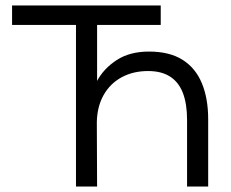

<svg xmlns="http://www.w3.org/2000/svg" viewBox="-20 -680 843 700"><path d="M566 -589H334V-385Q358 -430 405.5 -461Q453 -492 523 -492Q598 -492 645.5 -462Q693 -432 716 -376.5Q739 -321 739 -245V0H662V-243Q662 -301 647 -340.5Q632 -380 600.5 -400.5Q569 -421 520 -421Q465 -421 423 -398Q381 -375 357.5 -333Q334 -291 333 -234L334 0H257V-589H24V-660H566Z"/></svg>

Font: Nata Sans
Style: Regular
Weight: 400
Designer: Daniel Uzquiano Cruz
Version: Version 1.001